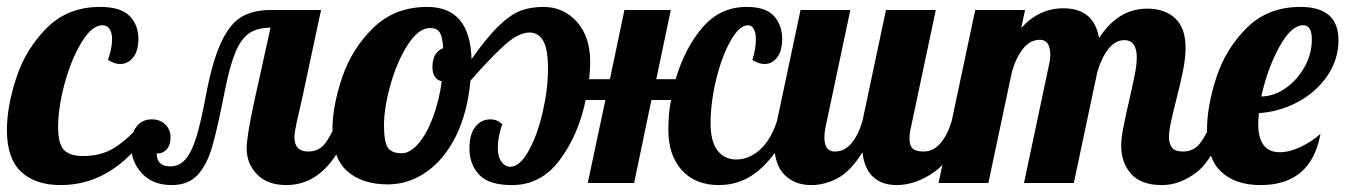

<svg xmlns="http://www.w3.org/2000/svg" viewBox="-33 -529 3889 555"><path d="M-13 -153Q-13 -222 14.5 -305Q42 -388 102.5 -448.5Q163 -509 256 -509Q316 -509 341.5 -483Q367 -457 367 -417Q367 -382 352 -363Q337 -344 314 -344Q297 -344 279 -356Q291 -389 291 -415Q291 -434 284 -445Q277 -456 263 -456Q233 -456 203 -407Q173 -358 154 -288Q135 -218 135 -162Q135 -113 152 -95.5Q169 -78 207 -78Q261 -78 299.5 -103Q338 -128 384 -179H418Q307 6 143 6Q69 6 28 -32.5Q-13 -71 -13 -153Z M346 -109Q346 -143 362 -163.5Q378 -184 406 -184Q430 -184 445 -169Q460 -154 460 -133Q460 -109 448 -96.5Q436 -84 420 -86Q420 -48 459 -48Q486 -48 504 -69.5Q522 -91 535 -134Q548 -177 562 -252Q581 -353 606.5 -407Q632 -461 665.5 -480.5Q699 -500 748 -500H895L842 -252Q832 -209 825 -177Q818 -145 818 -133Q818 -91 858 -91Q886 -91 903 -110Q920 -129 942 -179H984Q921 6 795 6Q740 6 710 -25Q680 -56 680 -100Q680 -135 702 -236L749 -449Q711 -449 687.5 -433Q664 -417 648 -379Q632 -341 618 -272Q596 -159 580.5 -105.5Q565 -52 538 -23Q511 6 463 6Q409 6 377.5 -27.5Q346 -61 346 -109Z M1324 -100Q1324 -141 1341 -162.5Q1358 -184 1385 -184Q1404 -184 1419 -170Q1406 -135 1406 -102Q1406 -76 1416.5 -61.5Q1427 -47 1442 -47Q1469 -47 1494.5 -92Q1520 -137 1535.5 -204Q1551 -271 1551 -330Q1551 -386 1537.5 -410.5Q1524 -435 1497 -435Q1468 -435 1430.5 -403Q1393 -371 1328 -297H1327Q1319 -206 1286 -138Q1253 -70 1201 -33Q1149 4 1088 4Q1014 4 971 -34Q928 -72 928 -154Q928 -222 956 -305Q984 -388 1046 -448.5Q1108 -509 1202 -509Q1326 -509 1330 -358Q1375 -422 1409.5 -455Q1444 -488 1473 -498.5Q1502 -509 1538 -509Q1596 -509 1634.5 -466Q1673 -423 1673 -350Q1673 -327 1670 -300H1730L1772 -500H1906L1864 -300H1920Q1947 -391 1998 -450Q2049 -509 2125 -509Q2181 -509 2204.5 -482.5Q2228 -456 2228 -417Q2228 -382 2213.5 -363Q2199 -344 2177 -344Q2159 -344 2142 -356Q2152 -389 2152 -415Q2152 -434 2146 -445Q2140 -456 2129 -456Q2104 -456 2078.5 -410.5Q2053 -365 2037 -298.5Q2021 -232 2021 -173Q2021 -120 2041 -94Q2061 -68 2095 -68Q2132 -68 2163.5 -96Q2195 -124 2213 -179H2255Q2228 -102 2173 -48Q2118 6 2045 6Q1977 6 1938 -37Q1899 -80 1899 -153Q1899 -205 1907 -240H1850L1800 0H1666L1717 -240H1660Q1639 -139 1585 -66.5Q1531 6 1447 6Q1380 6 1352 -24Q1324 -54 1324 -100ZM1244 -294Q1217 -300 1217 -336Q1217 -377 1248 -390Q1246 -423 1238 -435.5Q1230 -448 1210 -448Q1177 -448 1146 -400Q1115 -352 1096 -285Q1077 -218 1077 -167Q1077 -119 1088 -102.5Q1099 -86 1128 -86Q1152 -86 1176 -113.5Q1200 -141 1218 -188.5Q1236 -236 1244 -294Z M2205 -114Q2205 -139 2213 -179L2281 -500H2425L2353 -160Q2350 -145 2350 -132Q2350 -91 2380 -91Q2408 -91 2428 -114.5Q2448 -138 2460 -179L2528 -500H2672L2600 -160Q2596 -145 2596 -128Q2596 -108 2605.5 -99.5Q2615 -91 2637 -91Q2665 -91 2685.5 -115Q2706 -139 2718 -179H2760Q2723 -71 2668.5 -32.5Q2614 6 2559 6Q2516 6 2490.5 -18Q2465 -42 2460 -89Q2426 -34 2388.5 -14Q2351 6 2312 6Q2264 6 2234.5 -24Q2205 -54 2205 -114Z M3208 -107Q3208 -128 3213 -154.5Q3218 -181 3223.5 -206Q3229 -231 3231 -238Q3239 -273 3246 -307Q3253 -341 3253 -362Q3253 -413 3217 -413Q3191 -413 3171 -387.5Q3151 -362 3139 -321L3071 0H2927L3000 -345Q3003 -357 3003 -370Q3003 -414 2973 -414Q2945 -414 2924.5 -388.5Q2904 -363 2892 -321L2824 0H2680L2786 -500H2930L2919 -448Q2970 -505 3041 -505Q3129 -505 3144 -419Q3199 -504 3283 -504Q3334 -504 3364 -476Q3394 -448 3394 -391Q3394 -362 3387 -326.5Q3380 -291 3367 -240Q3359 -209 3352.5 -179.5Q3346 -150 3346 -133Q3346 -113 3355 -102Q3364 -91 3386 -91Q3416 -91 3434 -112.5Q3452 -134 3470 -179H3512Q3475 -69 3426.5 -31.5Q3378 6 3326 6Q3265 6 3236.5 -26.5Q3208 -59 3208 -107Z M3456 -153Q3456 -222 3483 -305Q3510 -388 3571 -448.5Q3632 -509 3726 -509Q3836 -509 3836 -413Q3836 -357 3804 -310Q3772 -263 3719 -234.5Q3666 -206 3606 -202Q3604 -180 3604 -172Q3604 -89 3666 -89Q3694 -89 3726 -104Q3758 -119 3784 -142Q3757 6 3611 6Q3538 6 3497 -32.5Q3456 -71 3456 -153ZM3759 -415Q3759 -456 3734 -456Q3699 -456 3664.5 -392.5Q3630 -329 3613 -250Q3651 -251 3684.5 -275Q3718 -299 3738.5 -336.5Q3759 -374 3759 -415Z"/></svg>

Font: Lobster
Style: Regular
Weight: 400
Designer: Impallari Type
Foundry: Impallari Type
Version: Version 2.100